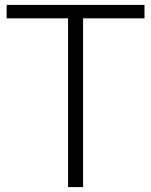

<svg xmlns="http://www.w3.org/2000/svg" viewBox="-20 -760 614 780"><path d="M256.5 0V-685.5H7V-740H567V-685.5H317.5V0Z"/></svg>

Font: Encode Sans Light
Style: Regular
Weight: 300
Designer: Multiple Designers
Foundry: Impallari Type
Version: Version 2.000